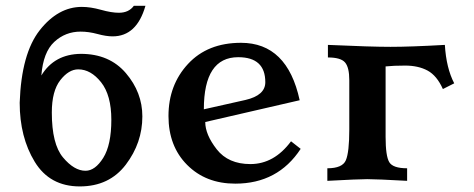

<svg xmlns="http://www.w3.org/2000/svg" viewBox="-20 -632 1656 671"><path d="M258.8 19.5Q153.8 19.5 101.3 -66.7Q48.8 -152.8 48.8 -272.9Q54.7 -444.8 118.9 -526.4Q183.1 -607.9 266.1 -607.9Q296.4 -607.9 333 -597.7Q369.6 -587.4 395.5 -587.4Q430.2 -587.4 447.8 -611.8H488.3Q458 -504.9 373.5 -504.9Q351.1 -504.9 320.6 -513.2Q290 -521.5 261.7 -521.5Q208.5 -521.5 169.7 -485.6Q130.9 -449.7 124.5 -368.2Q169.9 -442.9 262.7 -443.8Q362.3 -443.8 419.9 -376.5Q477.5 -309.1 477.5 -225.1Q477.5 -132.8 419.7 -56.6Q361.8 19.5 258.8 19.5ZM278.8 -35.2Q312.5 -35.2 340.8 -80.3Q369.1 -125.5 369.1 -213.4Q369.1 -299.3 333.3 -344.5Q297.4 -389.6 253.4 -389.6Q220.2 -389.6 190.7 -351.8Q161.1 -314 161.1 -238.8Q161.1 -128.4 200.2 -81.8Q239.3 -35.2 278.8 -35.2Z M802.2 9.8Q699.2 9.8 634 -55.7Q568.8 -121.1 568.8 -226.6Q568.8 -335 637.2 -408.7Q705.6 -482.4 822.3 -482.4Q983.9 -482.4 1027.3 -281.7L697.3 -205.6Q697.3 -161.6 737.5 -110.1Q777.8 -58.6 855 -58.6Q938 -58.6 997.1 -138.2L1030.8 -111.8Q951.2 9.8 802.2 9.8ZM692.4 -250 837.9 -282.7Q907.2 -298.8 907.2 -344.7Q907.2 -432.1 812.5 -432.1Q692.4 -432.1 692.4 -250Z M1402.8 0Q1297.4 -5.9 1263.2 -5.9Q1232.4 -5.9 1124 0V-43.9Q1176.8 -43.9 1188.7 -72Q1200.7 -100.1 1200.7 -179.7V-351.6Q1200.7 -396.5 1185.8 -413.8Q1170.9 -431.2 1126 -431.2V-475.1Q1277.3 -468.3 1344.7 -468.3Q1414.6 -468.3 1534.7 -475.1Q1539.6 -394 1567.4 -340.8L1527.8 -320.8Q1506.8 -367.7 1474.4 -385.3Q1441.9 -402.8 1396 -402.8Q1355.5 -402.8 1327.6 -399.9V-153.8Q1327.6 -86.9 1340.3 -65.4Q1353 -43.9 1402.8 -43.9Z"/></svg>

Font: Kelvinch
Style: Bold
Weight: 700
Designer: Paul James Miller
Foundry: High-Logic / Made with FontCreator
Version: Version 3.501;March 28, 2021;FontCreator 13.0.0.2683 64-bit